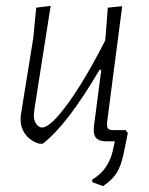

<svg xmlns="http://www.w3.org/2000/svg" viewBox="-20 -480 506 652"><path d="M114 8Q85 0 67 -23Q49 -46 50 -78L51 -91L93 -351L103 -454L152 -460L97 -110L95 -92Q94 -73 102.5 -60Q111 -47 123 -47Q151 -47 209.5 -127Q268 -207 337 -342L339 -360L346 -454L395 -459L344 -68Q342 -50 346.5 -44Q351 -38 367 -38H407L414 -28L400 41Q391 84 376 107.5Q361 131 330 152L294 139L293 130Q346 99 362 36L370 0H342Q315 0 305 -13.5Q295 -27 300 -59L324 -243H318Q207 -54 125 8Z"/></svg>

Font: Alegreya Sans SC Light
Style: Italic
Weight: 300
Italic angle: -7°
Designer: Juan Pablo del Peral
Foundry: Huerta Tipografica
Version: Version 2.007